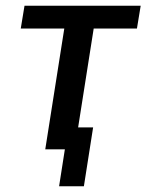

<svg xmlns="http://www.w3.org/2000/svg" viewBox="-20 -518 508 666"><path d="M185 128 205 0H137L203 -419H52L65 -498H468L455 -419H305L251 -76H303L271 128Z"/></svg>

Font: Nunito Sans 7pt Condensed SemiBold
Style: Italic
Weight: 600
Width: 3
Italic angle: -9°
Designer: Vernon Adams
Foundry: Vernon Adams
Version: Version 3.101;gftools[0.9.27]